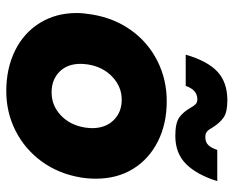

<svg xmlns="http://www.w3.org/2000/svg" viewBox="-88 -662 762 627"><g transform="rotate(90 293.5 -349.0)"><path d="M23 -218Q23 -239 28 -269Q40 -341 79.5 -396Q119 -451 179.5 -481.5Q240 -512 311 -512Q385 -512 442.5 -483Q500 -454 532 -402Q564 -350 564 -281Q564 -254 560 -231Q548 -159 508 -104Q468 -49 408 -18.5Q348 12 278 12Q204 12 146 -16.5Q88 -45 55.5 -97.5Q23 -150 23 -218ZM189 -231Q189 -187 215 -161.5Q241 -136 282 -136Q325 -136 357 -166Q389 -196 397 -245Q399 -261 399 -268Q399 -312 373 -338.5Q347 -365 306 -365Q264 -365 231.5 -334.5Q199 -304 191 -255Q189 -239 189 -231ZM333 -589Q327 -600 321 -606Q315 -612 305 -612Q274 -612 261 -574H159Q180 -646 215 -678Q250 -710 308 -710Q347 -710 364.5 -697.5Q382 -685 396 -663Q403 -650 409.5 -644Q416 -638 428 -638Q445 -638 454.5 -648Q464 -658 470 -677H572Q551 -610 516 -575Q481 -540 424 -540Q382 -540 364 -553Q346 -566 333 -589Z"/></g></svg>

Font: Oak Sans ExtraBold
Style: Italic
Weight: 800
Italic angle: -9.49998°
Foundry: Erik Kennedy, Walven
Version: Version 1.000